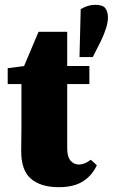

<svg xmlns="http://www.w3.org/2000/svg" viewBox="-20 -761 468 797"><path d="M224 16Q150 16 109 -18.5Q68 -53 68 -133Q68 -162 68.5 -186.5Q69 -211 69 -240V-412H12V-478L80 -487L140 -629H259V-487H351V-412H259V-144Q259 -110 273 -94Q287 -78 308 -78Q331 -78 357 -98L382 -75Q362 -32 324 -8Q286 16 224 16ZM375 -741Q407 -741 417.5 -726.5Q428 -712 428 -689Q428 -668 420 -643Q412 -618 398 -589L365 -524H310L315 -723Q345 -741 375 -741Z"/></svg>

Font: Source Serif Pro Black
Style: Regular
Weight: 900
Designer: Frank Grießhammer
Foundry: Adobe Systems Incorporated
Version: Version 3.001;hotconv 1.0.111;makeotfexe 2.5.65597